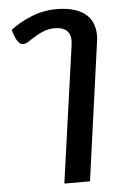

<svg xmlns="http://www.w3.org/2000/svg" viewBox="-56 -627 585 887"><g transform="rotate(-5 236.5 -183.0)"><path d="M295 -413Q297 -429 297 -434Q297 -466 278.5 -482.5Q260 -499 225 -499Q195 -499 170 -488.5Q145 -478 114 -458Q98 -447 90.5 -443Q83 -439 71 -439Q57 -439 45 -459Q33 -479 26 -509Q66 -540 122 -563Q178 -586 239 -586Q325 -586 370.5 -551Q416 -516 416 -449Q416 -434 413 -416L325 220H206Z"/></g></svg>

Font: Krub SemiBold
Style: Italic
Weight: 600
Italic angle: -8°
Designer: Ekaluck Peanpanawate
Foundry: Cadson Demak Co.,Ltd.
Version: Version 1.000; ttfautohint (v1.6)